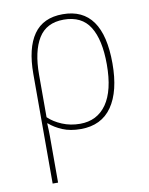

<svg xmlns="http://www.w3.org/2000/svg" viewBox="-87 -601 703 905"><g transform="rotate(-10 265.0 -149.0)"><path d="M91 -284Q91 -408 136.5 -473Q182 -538 276 -538Q467 -538 467 -269Q467 -136 416.5 -63Q366 10 267 10Q217 10 180 -5.5Q143 -21 117 -44H115Q117 -9 117 17Q117 43 117 70V240H91ZM268 -15Q350 -15 395 -79.5Q440 -144 440 -269Q440 -387 401 -449.5Q362 -512 276 -512Q193 -512 155 -450Q117 -388 117 -276V-73Q143 -48 182.5 -31.5Q222 -15 268 -15Z"/></g></svg>

Font: Noto Sans Mono Condensed Thin
Style: Regular
Weight: 100
Width: 3
Designer: Monotype Design Team
Foundry: Monotype Imaging Inc.
Version: Version 2.014; ttfautohint (v1.8.4.7-5d5b)